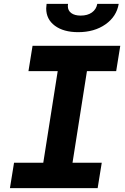

<svg xmlns="http://www.w3.org/2000/svg" viewBox="-20 -965 640 985"><path d="M481 0H31L52 -130H202L276 -600H126L147 -730H597L576 -600H426L352 -130H502ZM217 -922Q217 -929 219 -945H329Q328 -941 328 -934Q328 -911 345.5 -898Q363 -885 394 -885Q429 -885 451.5 -901Q474 -917 479 -945H589Q578 -880 521 -840Q464 -800 381 -800Q306 -800 261.5 -833Q217 -866 217 -922Z"/></svg>

Font: JetBrains Mono Extra Bold
Style: Italic
Weight: 800
Italic angle: -9°
Monospace: yes
Designer: Philipp Nurullin, Konstantin Bulenkov
Foundry: JetBrains
Version: 2.002